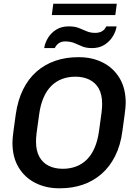

<svg xmlns="http://www.w3.org/2000/svg" viewBox="-20 -1004 738 1034"><path d="M298 10Q228 10 171 -18.5Q114 -47 80.5 -102Q47 -157 47 -236Q47 -257 53 -301.5Q59 -346 65 -389Q76 -465 104.5 -522.5Q133 -580 177 -618.5Q221 -657 277.5 -676.5Q334 -696 400 -696H406Q476 -696 533 -667.5Q590 -639 623.5 -584Q657 -529 657 -450Q657 -429 651 -385Q645 -341 639 -297Q629 -221 600 -163.5Q571 -106 527 -67.5Q483 -29 426.5 -9.5Q370 10 304 10ZM318 -95Q357 -95 390 -107.5Q423 -120 448 -145Q473 -170 489.5 -208Q506 -246 513 -297Q518 -334 521.5 -358.5Q525 -383 527 -399Q529 -415 529.5 -425.5Q530 -436 530 -445Q530 -495 512 -527Q494 -559 461.5 -575Q429 -591 386 -591Q347 -591 314 -578.5Q281 -566 256 -541Q231 -516 214.5 -478Q198 -440 191 -389Q186 -352 182.5 -327.5Q179 -303 177 -287Q175 -271 174.5 -260.5Q174 -250 174 -241Q174 -192 192 -159.5Q210 -127 242.5 -111Q275 -95 318 -95ZM259 -923 267 -984H609L601 -923ZM218 -745Q222 -773 238.5 -800Q255 -827 283 -844.5Q311 -862 350 -862Q382 -862 404 -853.5Q426 -845 446 -836Q466 -827 493 -827Q515 -827 530 -836Q545 -845 552 -862H608Q604 -835 587.5 -808Q571 -781 543 -763Q515 -745 476 -745Q445 -745 424 -753.5Q403 -762 383 -771Q363 -780 333 -781Q311 -781 297 -771.5Q283 -762 275 -745Z"/></svg>

Font: Chivo Medium Medium
Style: Italic
Weight: 500
Italic angle: -8.05°
Version: Version 2.002